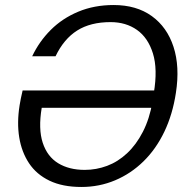

<svg xmlns="http://www.w3.org/2000/svg" viewBox="-20 -732 752 764"><path d="M304 12Q229 12 177 -13Q125 -38 95.5 -82.5Q66 -127 56.5 -185.5Q47 -244 58 -313Q60 -326 63 -340.5Q66 -355 70 -372H615L603 -303H146Q132 -219 150 -164Q168 -109 211.5 -82.5Q255 -56 317 -56Q363 -56 406 -72Q449 -88 485.5 -122Q522 -156 548.5 -207.5Q575 -259 587 -328L592 -362Q608 -457 588.5 -519.5Q569 -582 525 -613Q481 -644 420 -644Q340 -644 287 -610.5Q234 -577 201 -508H108Q136 -567 182 -613Q228 -659 291.5 -685.5Q355 -712 432 -712Q523 -712 584 -668Q645 -624 670.5 -545.5Q696 -467 680 -363Q667 -277 634 -208Q601 -139 551 -90Q501 -41 438 -14.5Q375 12 304 12Z"/></svg>

Font: DM Sans 10pt
Style: Italic
Weight: 400
Italic angle: -10°
Version: Version 4.004;gftools[0.9.30]